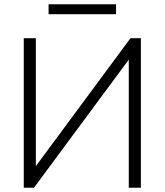

<svg xmlns="http://www.w3.org/2000/svg" viewBox="-20 -885 776 905"><path d="M92 0V-705H149V-102L595 -705H644V0H587V-604L140 0ZM209 -818V-865H527V-818Z"/></svg>

Font: Nunito Sans Light
Style: Regular
Weight: 300
Designer: Vernon Adams
Foundry: Vernon Adams
Version: Version 3.101; ttfautohint (v1.8.4.7-5d5b);gftools[0.9.27]